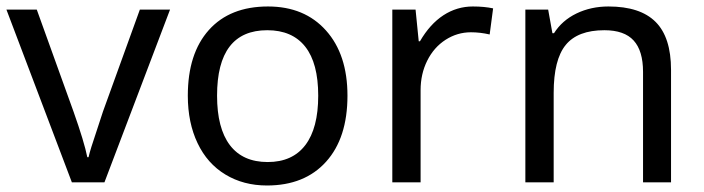

<svg xmlns="http://www.w3.org/2000/svg" viewBox="-20 -566 2184 596"><path d="M203.1 0 0 -536.1H94.2L208 -220.2Q241.7 -125 251 -78.1H254.9Q256.3 -84.5 258.5 -92.5Q260.7 -100.6 263.7 -110.1Q266.6 -119.6 299.8 -220.2L414.1 -536.1H507.8L304.2 0Z M1058.6 -269Q1058.6 -137.7 992.2 -64Q925.8 9.8 808.6 9.8Q735.8 9.8 679.7 -24.2Q623.5 -58.1 593.3 -121.6Q563 -185.1 563 -269Q563 -399.9 628.4 -472.9Q693.8 -545.9 812 -545.9Q925.3 -545.9 991.9 -471.4Q1058.6 -397 1058.6 -269ZM653.8 -269Q653.8 -168 693.6 -115.5Q733.4 -63 811 -63Q887.7 -63 927.7 -115.5Q967.8 -168 967.8 -269Q967.8 -370.1 927.5 -421.1Q887.2 -472.2 809.6 -472.2Q653.8 -472.2 653.8 -269Z M1447.8 -545.9Q1483.4 -545.9 1510.7 -540L1500 -459Q1470.2 -465.8 1441.9 -465.8Q1399.4 -465.8 1363 -442.4Q1326.7 -418.9 1306.2 -377.7Q1285.6 -336.4 1285.6 -286.1V0H1197.8V-536.1H1270L1279.8 -438H1283.7Q1314.5 -491.2 1356.4 -518.6Q1398.4 -545.9 1447.8 -545.9Z M1976.1 0V-342.8Q1976.1 -408.2 1947 -440.2Q1918 -472.2 1856 -472.2Q1773.4 -472.2 1736.1 -426.5Q1698.7 -380.9 1698.7 -277.8V0H1610.8V-536.1H1681.6L1694.8 -462.9H1699.7Q1724.6 -502.4 1769.5 -524.2Q1814.5 -545.9 1868.7 -545.9Q1967.3 -545.9 2015.1 -498Q2063 -450.2 2063 -349.1V0Z"/></svg>

Font: Noto Sans Southeast Asian
Style: Regular
Weight: 400
Designer: Monotype Design Team
Foundry: Monotype Imaging Inc.
Version: Version 1.06 uh; ttfautohint (v1.4.1)